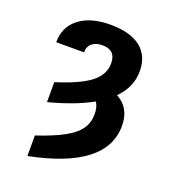

<svg xmlns="http://www.w3.org/2000/svg" viewBox="-139 -654 855 968"><g transform="rotate(20 288.0 -170.0)"><path d="M121.1 -505.3Q182.2 -552.6 289.1 -552.6Q342 -552.6 382.5 -541.4Q422.9 -530.2 450.5 -508.5Q478 -486.9 492.2 -455.1Q506.4 -423.3 506.4 -381.7Q506.4 -296.2 440 -229.8Q516.3 -188.6 516.3 -92.3Q516.3 134.2 120 213.1V103Q210.6 72.8 265.6 42.6Q292.6 27.7 311.8 11.9Q331 -3.9 343 -21.5Q355.1 -39.1 360.8 -58.6Q366.5 -78.1 366.5 -100.5Q366.5 -138.5 350.5 -163.4Q260.7 -112.9 120 -76V-183.2Q246.1 -222.3 301.8 -266Q357.2 -309.3 357.2 -369.3Q357.2 -441.1 285.9 -441.1Q250.4 -441.1 229.8 -424Q209.2 -407 209.5 -375.7H60.4Q60 -458.1 121.1 -505.3Z"/></g></svg>

Font: Inter P
Style: Bold
Weight: 700
Designer: Rasmus Andersson
Foundry: rsms
Version: Version 3.018;git-588b23468